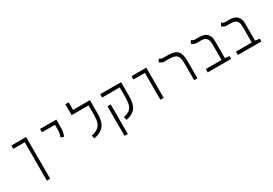

<svg xmlns="http://www.w3.org/2000/svg" viewBox="47 -1867 4593 3227"><g transform="rotate(-30 2344.0 -253.5)"><path d="M390.1 224.6H326.2V-521H104.5V-585.9H390.1Z M945.3 -271 887.2 -288.1Q899.9 -317.9 906.2 -351.6Q912.6 -385.3 912.6 -441.4V-521H660.6V-585.9H976.1V-441.4Q976.1 -385.3 967.8 -343Q959.5 -300.8 945.3 -271Z M1564.9 -585.9H1628.9V-318.4Q1628.9 -173.8 1569.8 -95.9Q1510.7 -18.1 1373 9.3L1358.4 -54.2Q1440.4 -71.3 1485.4 -105.5Q1530.3 -139.6 1547.6 -196.3Q1564.9 -252.9 1564.9 -335.9V-521H1237.3V-732.4H1300.8V-585.9Z M2169.9 -585.9H2233.4V-318.4Q2233.4 -222.2 2212.4 -155.8Q2191.4 -89.4 2139.6 -49.3Q2087.9 -9.3 1996.1 9.3L1981.4 -54.2Q2061 -70.3 2101.6 -104.7Q2142.1 -139.2 2156 -196Q2169.9 -252.9 2169.9 -335.9V-521H1828.1V-585.9ZM1896 224.6H1832.5V-348.6H1896Z M2658.2 0V-521H2435.5V-585.9H2722.2V0Z M3377.4 -349.6V0H3314V-334Q3314 -404.8 3297.1 -445.6Q3280.3 -486.3 3241.7 -503.7Q3203.1 -521 3136.7 -521H3035.6Q3004.9 -521 2984.4 -533.4Q2963.9 -545.9 2948.2 -558.1L2978 -611.8Q2989.3 -604 3006.6 -595Q3023.9 -585.9 3043.9 -585.9H3149.4Q3273.4 -585.9 3325.4 -530.5Q3377.4 -475.1 3377.4 -349.6Z M4032.2 -52.7V0H3576.2V-64.9H3882.8V-378.4Q3882.8 -521 3750.5 -521H3659.2Q3628.4 -521 3607.7 -533.4Q3586.9 -545.9 3571.8 -558.1L3601.6 -611.8Q3612.8 -604 3630.1 -595Q3647.5 -585.9 3667 -585.9H3755.4Q3846.2 -585.9 3896.2 -538.3Q3946.3 -490.7 3946.3 -402.8V-64.9Z M4618.2 -52.7V0H4162.1V-64.9H4468.8V-378.4Q4468.8 -521 4336.4 -521H4245.1Q4214.4 -521 4193.6 -533.4Q4172.9 -545.9 4157.7 -558.1L4187.5 -611.8Q4198.7 -604 4216.1 -595Q4233.4 -585.9 4252.9 -585.9H4341.3Q4432.1 -585.9 4482.2 -538.3Q4532.2 -490.7 4532.2 -402.8V-64.9Z"/></g></svg>

Font: CaskaydiaMono NF Light
Style: Regular
Weight: 300
Designer: Aaron Bell
Foundry: Saja Typeworks
Version: Version 2111.001; ttfautohint (v1.8.4);Nerd Fonts 3.1.1